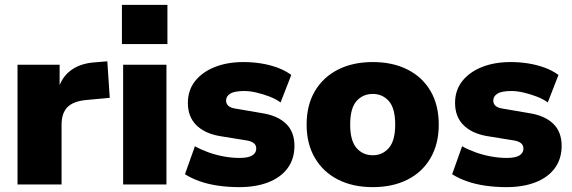

<svg xmlns="http://www.w3.org/2000/svg" viewBox="-20 -758 2349 789"><path d="M52 0V-492H225V-371H215Q225 -431 265.5 -464.5Q306 -498 372 -502L421 -506L431 -356L334 -347Q281 -342 257 -317.5Q233 -293 233 -245V0Z M481 -577V-738H668V-577ZM486 0V-492H664V0Z M963 11Q918 11 876.5 5Q835 -1 801 -13Q767 -25 740 -42L781 -157Q806 -143 836.5 -132Q867 -121 900 -115Q933 -109 964 -109Q1001 -109 1017 -119.5Q1033 -130 1033 -147Q1033 -162 1022.5 -170Q1012 -178 993 -181L882 -199Q820 -210 786 -244.5Q752 -279 752 -335Q752 -387 781.5 -424.5Q811 -462 862.5 -482.5Q914 -503 981 -503Q1017 -503 1052 -497.5Q1087 -492 1119 -480.5Q1151 -469 1177 -450L1133 -337Q1114 -351 1088 -361Q1062 -371 1034.5 -377.5Q1007 -384 984 -384Q943 -384 926 -373Q909 -362 909 -345Q909 -332 918 -323.5Q927 -315 946 -312L1057 -293Q1121 -283 1155.5 -249.5Q1190 -216 1190 -159Q1190 -105 1162 -67Q1134 -29 1083 -9Q1032 11 963 11Z M1512 11Q1430 11 1369 -20Q1308 -51 1274 -109Q1240 -167 1240 -246Q1240 -326 1274 -383.5Q1308 -441 1369 -472Q1430 -503 1512 -503Q1594 -503 1655 -472Q1716 -441 1749.5 -383.5Q1783 -326 1783 -246Q1783 -167 1749.5 -109Q1716 -51 1655 -20Q1594 11 1512 11ZM1512 -120Q1552 -120 1578 -150Q1604 -180 1604 -246Q1604 -313 1578 -342.5Q1552 -372 1512 -372Q1471 -372 1445 -342.5Q1419 -313 1419 -246Q1419 -180 1445 -150Q1471 -120 1512 -120Z M2061 11Q2016 11 1974.5 5Q1933 -1 1899 -13Q1865 -25 1838 -42L1879 -157Q1904 -143 1934.5 -132Q1965 -121 1998 -115Q2031 -109 2062 -109Q2099 -109 2115 -119.5Q2131 -130 2131 -147Q2131 -162 2120.5 -170Q2110 -178 2091 -181L1980 -199Q1918 -210 1884 -244.5Q1850 -279 1850 -335Q1850 -387 1879.5 -424.5Q1909 -462 1960.5 -482.5Q2012 -503 2079 -503Q2115 -503 2150 -497.5Q2185 -492 2217 -480.5Q2249 -469 2275 -450L2231 -337Q2212 -351 2186 -361Q2160 -371 2132.5 -377.5Q2105 -384 2082 -384Q2041 -384 2024 -373Q2007 -362 2007 -345Q2007 -332 2016 -323.5Q2025 -315 2044 -312L2155 -293Q2219 -283 2253.5 -249.5Q2288 -216 2288 -159Q2288 -105 2260 -67Q2232 -29 2181 -9Q2130 11 2061 11Z"/></svg>

Font: Nunito Sans 12pt ExtraLight Black
Style: Regular
Weight: 900
Version: Version 3.101;gftools[0.9.27]